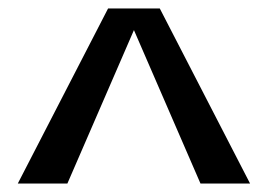

<svg xmlns="http://www.w3.org/2000/svg" viewBox="-20 -749 632 453"><path d="M235 -729H357L570 -316H453L296 -678L139 -316H22Z"/></svg>

Font: Trirong Black
Style: Regular
Weight: 900
Designer: Katatrad Team
Foundry: CadsonDemak
Version: Version 1.001